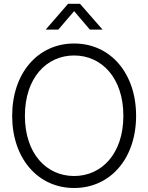

<svg xmlns="http://www.w3.org/2000/svg" viewBox="-20 -963 768 994"><path d="M363.8 10.3C552.2 10.3 684.6 -143.6 684.6 -363.3C684.6 -583.5 552.2 -737.8 363.8 -737.8C175.3 -737.8 43 -583.5 43 -363.3C43 -144 175.3 10.3 363.8 10.3ZM363.8 -51.8C219.7 -51.8 108.9 -168.5 108.9 -363.3C108.9 -559.6 220.7 -675.8 363.8 -675.8C506.8 -675.8 618.7 -559.1 618.7 -363.3C618.7 -168 506.8 -51.8 363.8 -51.8ZM281.7 -809.6 363.8 -905.3 445.3 -809.6H510.7V-810.1L394 -943.4H332.5L216.8 -810.1V-809.6Z"/></svg>

Font: Raveo Display Display Light
Style: Regular
Weight: 300
Designer: Jakub Foglar, Rasmus Andersson (Inter)
Foundry: Jakubfoglar.com
Version: Version 1.100;Glyphs 3.2.3 (3260)